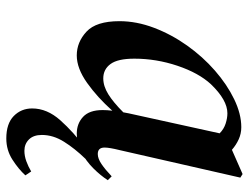

<svg xmlns="http://www.w3.org/2000/svg" viewBox="-108 -430 771 594"><g transform="rotate(90 277.0 -133.5)"><path d="M152 14Q111 14 78.5 -16Q46 -46 46 -118Q46 -171 66.5 -225Q87 -279 121.5 -327.5Q156 -376 199 -413.5Q242 -451 287.5 -473Q333 -495 374 -495Q394 -495 411.5 -487Q429 -479 444 -466L519 -499L530 -492L445 -119Q437 -87 437 -72Q437 -51 457 -51Q471 -51 488 -62.5Q505 -74 526 -94L538 -82Q523 -59 501 -37Q479 -15 451.5 -0.5Q424 14 394 14Q363 14 342 -5.5Q321 -25 321 -66Q321 -80 323 -96Q282 -50 237 -18Q192 14 152 14ZM162 -164Q162 -113 178.5 -90.5Q195 -68 223 -68Q247 -68 272 -83.5Q297 -99 328 -130Q329 -136 331 -146L393 -428Q380 -441 363 -446.5Q346 -452 331 -452Q290 -452 241 -401Q206 -363 184 -297.5Q162 -232 162 -164ZM316 152Q316 106 352.5 65Q389 24 439 -13H472Q440 20 419 53.5Q398 87 398 122Q398 148 412 162Q426 176 447 176Q463 176 479.5 170Q496 164 511 155L523 173Q504 194 474.5 213Q445 232 409 232Q363 232 339.5 209Q316 186 316 152Z"/></g></svg>

Font: DeepMind Serif Text
Style: Italic
Weight: 400
Italic angle: -12°
Designer: Frank Grießhammer / Modifications: Colophon Foundry
Foundry: Colophon Foundry
Version: Version 5.003; ttfautohint (v1.8.2)